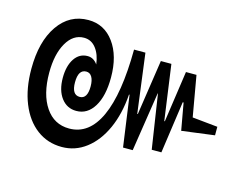

<svg xmlns="http://www.w3.org/2000/svg" viewBox="-70 -582 826 652"><g transform="rotate(15 343.5 -256.0)"><path d="M191 -36Q141 -36 103 -64.5Q65 -93 44 -145Q23 -197 23 -266Q23 -362 62.5 -419Q102 -476 168 -476Q224 -476 258 -429.5Q292 -383 292 -307Q292 -242 269 -204.5Q246 -167 207 -167Q174 -167 154 -193.5Q134 -220 134 -264Q134 -306 151 -331.5Q168 -357 197 -357Q218 -357 232 -337Q228 -371 211.5 -392.5Q195 -414 169 -414Q131 -414 108 -374Q85 -334 85 -269Q85 -193 115.5 -148Q146 -103 199 -103Q269 -103 305.5 -183Q342 -263 343 -419H383L410 -211H412L441 -405H478L505 -211H507L533 -391H570L595 -248L684 -239V-209L569 -194L552 -289H549L523 -106H489L460 -296H459L427 -88H393L368 -267H366Q361 -198 337.5 -146Q314 -94 276 -65Q238 -36 191 -36ZM206 -216Q233 -216 233 -260Q233 -281 226 -293Q219 -305 206 -305Q178 -305 178 -260Q178 -216 206 -216Z"/></g></svg>

Font: Noto Sans Thai Looped UI Condensed Medium
Style: Regular
Weight: 500
Width: 3
Designer: Cadson Demak Team
Foundry: Cadson Demak Co., Ltd.
Version: Version 1.000